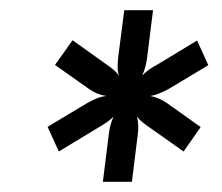

<svg xmlns="http://www.w3.org/2000/svg" viewBox="-20 -777 436 377"><path d="M182 -420H239L250.5 -513C252.2 -525.7 251.7 -537.3 249 -548C252 -544 255.7 -540.2 260 -536.8C264.3 -533.2 269 -529.8 274 -526.5L340.5 -479.5L374 -527.5L308 -574.5C302.7 -578.2 297.2 -581.2 291.8 -583.5C286.2 -585.8 280.7 -587.5 275 -588.5C286 -590.5 298.2 -595.2 311.5 -602.5L389 -649L367 -697.5L289.5 -650.5C277.2 -644.2 267 -636.8 259 -628.5C264 -638.8 267.3 -651 269 -665L280.5 -757H224L212 -664C211.3 -657.3 211 -651.1 211 -645.2C211 -639.4 211.8 -633.7 213.5 -628C210.5 -632.7 206.9 -636.8 202.8 -640.2C198.6 -643.8 194 -647.2 189 -650.5L122.5 -698L88 -649.5L154.5 -602.5C164.5 -595.2 175.8 -590.5 188.5 -588.5C182.2 -587.8 175.9 -586.2 169.8 -583.8C163.6 -581.2 157.3 -578.2 151 -574.5L73.5 -528L95.5 -479.5L173 -526.5C178.7 -529.8 184 -533.2 189 -536.5C194 -539.8 198.7 -543.7 203 -548C200.3 -542.3 198.2 -536.6 196.8 -530.8C195.2 -524.9 194.2 -518.7 193.5 -512Z"/></svg>

Font: Lato
Style: Bold Italic
Weight: 700
Italic angle: -7°
Designer: Lukasz Dziedzic
Foundry: tyPoland Lukasz Dziedzic
Version: Version 2.007; 2014-02-27